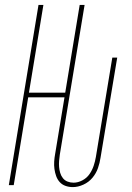

<svg xmlns="http://www.w3.org/2000/svg" viewBox="-20 -755 540 783"><path d="M277 8Q261 8 247 3Q233 -2 223.5 -12.5Q214 -23 209 -37Q204 -51 202 -66Q200 -81 201 -96.5Q202 -112 205 -128L243 -358H95L36 0H16L137 -735H157L98 -377H246L305 -735H325L224 -125Q222 -112 221 -99Q220 -86 221 -74Q222 -62 225.5 -50Q229 -38 236.5 -28.5Q244 -19 255.5 -14.5Q267 -10 280 -10Q298 -10 316 -19.5Q334 -29 345 -45Q356 -61 362 -79Q368 -97 371 -115L438 -520H458L390 -112Q387 -91 379.5 -69.5Q372 -48 357 -30Q342 -12 320 -2Q298 8 277 8Z"/></svg>

Font: Iosevka Curly Thin
Style: Italic
Weight: 100
Italic angle: -9°
Monospace: yes
Designer: Belleve Invis
Foundry: Belleve Invis
Version: Version 22.1.2; ttfautohint (v1.8.4)